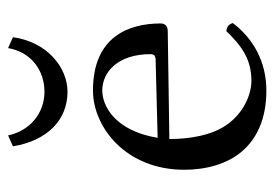

<svg xmlns="http://www.w3.org/2000/svg" viewBox="-122 -547 679 475"><g transform="rotate(-90 217.5 -309.5)"><path d="M120 -629 93 -617C107 -532 158 -482 228 -482C287 -482 351 -531 363 -617L336 -629C326 -571 280 -539 228 -539C174 -539 131 -576 120 -629ZM114 -259C132 -367 195 -396 231 -396C277 -396 321 -357 321 -277C321 -268 317 -264.3 307 -264ZM378 -89C343 -53 310 -27 255 -27C221 -27 171 -47 141 -96C122 -127 111 -175 111 -230L379 -234C390 -234.2 397 -241 397 -251C397 -331 364 -419 231 -419C140.9 -419 35 -338 35 -193C35 -140 49 -87 80 -51C112 -13 162 10 231 10C303 10 360 -23 398 -73C395 -83 389 -88 378 -89Z"/></g></svg>

Font: Libertinus Serif Display
Style: Regular
Weight: 400
Designer: Philipp H. Poll
Foundry: Khaled Hosny
Version: Version 6.1